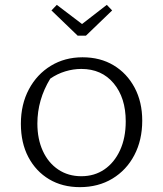

<svg xmlns="http://www.w3.org/2000/svg" viewBox="-20 -764 672 791"><path d="M309 7Q237 7 182.5 -25.5Q128 -58 97 -116.5Q66 -175 66 -254Q66 -334 99 -396Q132 -458 189.5 -493Q247 -528 320 -528Q393 -528 448 -495Q503 -462 534.5 -403Q566 -344 566 -267Q566 -187 533.5 -125Q501 -63 443 -28Q385 7 309 7ZM315 -38Q369 -38 410 -66Q451 -94 474.5 -145Q498 -196 498 -264Q498 -361 448.5 -420.5Q399 -480 315 -480Q282 -480 249 -470Q216 -460 187 -440Q134 -353 134 -255Q134 -191 156.5 -142Q179 -93 220 -65.5Q261 -38 315 -38ZM300 -617 192 -721 214 -744 318 -665 420 -744 442 -721 334 -617Z"/></svg>

Font: Piazzolla SC Light
Style: Regular
Weight: 300
Designer: Juan Pablo del Peral
Foundry: Huerta Tipografica
Version: Version 1.330